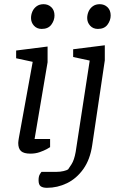

<svg xmlns="http://www.w3.org/2000/svg" viewBox="-20 -729 575 916"><path d="M125 4Q94 4 80.5 -8Q67 -20 67 -47Q67 -51 68 -58Q69 -65 70 -71L136 -434L57 -451V-488L207 -507V-432L145 -66H219V-27Q217 -25 203 -17.5Q189 -10 169 -3Q149 4 125 4ZM179 -591Q156 -591 142 -606.5Q128 -622 128 -643Q128 -659 134.5 -674Q141 -689 154.5 -699Q168 -709 188 -709Q210 -709 225 -694.5Q240 -680 240 -655Q240 -632 225 -611.5Q210 -591 179 -591ZM204 167Q184 167 174 159.5Q164 152 164 131Q164 113 169.5 103.5Q175 94 178 91H247Q268 91 284 87Q300 83 305 79Q308 75 321 55Q334 35 341 -4L408 -440L329 -457V-494L480 -513V-441L420 -37Q410 32 377.5 77.5Q345 123 299.5 145Q254 167 204 167ZM447 -591Q424 -591 410 -606.5Q396 -622 396 -643Q396 -659 402.5 -674Q409 -689 422.5 -699Q436 -709 456 -709Q478 -709 493 -694.5Q508 -680 508 -655Q508 -632 493 -611.5Q478 -591 447 -591Z"/></svg>

Font: Faustina
Style: Italic
Weight: 400
Italic angle: -8°
Designer: Alfonso Garcia
Foundry: http://www.omnibus-type.com
Version: Version 1.200